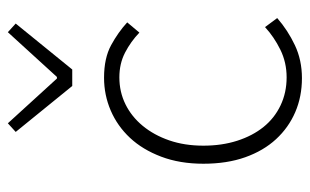

<svg xmlns="http://www.w3.org/2000/svg" viewBox="-170 -607 789 489"><g transform="rotate(-90 224.5 -362.5)"><path d="M270 12Q223 12 183.5 -5Q144 -22 114.5 -54Q85 -86 68.5 -132.5Q52 -179 52 -239Q52 -299 70 -346.5Q88 -394 118 -426Q148 -458 187.5 -475Q227 -492 271 -492Q321 -492 354 -474Q387 -456 412 -433L386 -402Q363 -424 335 -438.5Q307 -453 272 -453Q235 -453 203.5 -437.5Q172 -422 148.5 -393.5Q125 -365 111.5 -326Q98 -287 98 -239Q98 -192 110.5 -153Q123 -114 145.5 -86Q168 -58 200.5 -42.5Q233 -27 272 -27Q310 -27 342.5 -43Q375 -59 400 -82L423 -51Q392 -24 354 -6Q316 12 270 12ZM250 -573 133 -717 155 -737 269 -612H273L387 -737L409 -717L292 -573Z"/></g></svg>

Font: hySource Sans Pro Light
Style: Regular
Weight: 300
Designer: Paul D. Hunt
Foundry: Adobe Systems Incorporated
Version: Version 2.021;PS 2.000;hotconv 1.0.86;makeotf.lib2.5.63406